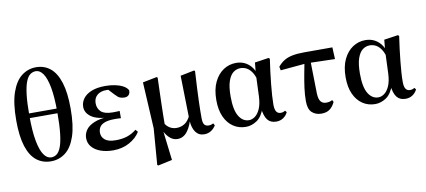

<svg xmlns="http://www.w3.org/2000/svg" viewBox="-86 -1143 3731 1683"><g transform="rotate(-10 1779.5 -302.0)"><path d="M284.8 16.2Q211.1 16.2 157.3 -25.7Q103.4 -67.6 74.2 -157.1Q45.1 -246.6 45.1 -389.2Q45.1 -543.8 78.2 -638.4Q111.4 -732.9 168.3 -775.9Q225.2 -819 295.4 -819Q369.4 -819 422.5 -775.7Q475.6 -732.3 504.3 -642Q533 -551.6 533 -408.7Q533 -256.5 500.9 -163Q468.9 -69.6 412.8 -26.7Q356.7 16.2 284.8 16.2ZM292.2 -17.5Q319.7 -17.5 341.6 -34Q363.5 -50.5 379.4 -91.9Q395.3 -133.4 403.9 -207.5Q412.5 -281.7 412.5 -396.8Q412.5 -534.9 396.4 -620.3Q380.2 -705.8 352.3 -745.6Q324.3 -785.3 288.8 -785.3Q261.4 -785.3 238.6 -769Q215.8 -752.7 199.5 -711.4Q183.3 -670.2 174.5 -597.7Q165.8 -525.2 165.8 -412.2Q165.8 -269.8 182.6 -183Q199.3 -96.2 227.7 -56.8Q256 -17.5 292.2 -17.5ZM90.6 -389.2V-430.7H491.2V-389.2Z M837.9 16.2Q776.5 16.2 727.4 -1.2Q678.4 -18.5 649.9 -51.5Q621.4 -84.5 621.4 -130.8Q621.4 -168.4 644 -201.7Q666.6 -235 718.8 -257.1Q771 -279.1 859.4 -283.1V-274.3Q744.6 -278.8 694.1 -315.2Q643.6 -351.5 643.6 -404.7Q643.6 -443.9 667.9 -477.5Q692.2 -511 741.6 -531.5Q791.1 -551.9 866 -551.9Q910 -551.9 950.7 -543.9Q991.5 -535.8 1021.9 -519.6Q1052.3 -503.3 1065.7 -479.2Q1067.2 -452.9 1053.8 -437.9Q1040.4 -422.9 1015.1 -422.9Q993.6 -422.9 975.6 -429.9Q957.7 -436.8 931.2 -466.1L868.2 -533.9L929.5 -534.8L951.7 -509.1Q924.5 -511.9 905.4 -513.3Q886.2 -514.7 868.4 -514.7Q816.6 -514.7 786.6 -488.3Q756.6 -461.8 756.6 -416.3Q756.6 -370.3 787.5 -341.3Q818.5 -312.4 891.1 -312.4Q905.8 -312.4 919.7 -312.9Q933.7 -313.4 952.4 -314.4V-249.8Q929.3 -251.6 917.5 -251.6Q905.7 -251.6 896.3 -251.6Q839.7 -251.6 807.6 -239.1Q775.6 -226.7 762.3 -205.6Q749.1 -184.5 749.1 -156.2Q749.1 -117.7 779.4 -92.5Q809.7 -67.3 875.1 -67.3Q935.3 -67.3 979 -82.4Q1022.6 -97.5 1060.2 -127.9L1078.3 -106.5Q1045.7 -53.4 982.5 -18.6Q919.3 16.2 837.9 16.2Z M1194.6 209.1 1219.8 -112.8 1197 -525.4 1323.4 -550.4 1331.2 -543.7Q1328.4 -458.5 1326.4 -394.8Q1324.4 -331 1323.3 -281.3Q1322.2 -231.6 1321.5 -190.3Q1320.9 -148.9 1320.9 -108.5L1296.6 -84.9L1329.4 188.3L1203.4 215.4ZM1648 16.2Q1599.8 16.2 1572.3 -21.4Q1544.8 -59 1540.9 -128.4V-132.1L1532.5 -525.4L1656.6 -550.4L1663.9 -543.7Q1658.4 -454.3 1655.4 -388.6Q1652.4 -323 1650.7 -275.1Q1648.9 -227.1 1648.8 -192Q1648.6 -156.9 1648.6 -129.6Q1648.6 -84 1661.9 -68.7Q1675.1 -53.4 1700.1 -53.4Q1712.9 -53.4 1722.8 -56.8Q1732.7 -60.2 1741.3 -64.5L1751.9 -45.1Q1735.3 -17.8 1709 -0.8Q1682.7 16.2 1648 16.2ZM1410.1 16.2Q1369.2 16.2 1336.6 -16.1Q1304 -48.4 1285.6 -96.3H1282.8L1310.5 -148.8Q1333.1 -112.1 1360 -96.5Q1386.8 -80.9 1420.2 -80.9Q1457.6 -80.9 1489.9 -100.7Q1522.2 -120.5 1545.1 -169.2L1556.7 -156.5H1553.2Q1534.5 -76.9 1498.6 -30.4Q1462.8 16.2 1410.1 16.2Z M2019.3 15.5Q1956.6 15.5 1907.7 -17.2Q1858.7 -49.9 1831 -111.3Q1803.2 -172.8 1803.2 -259.4Q1803.2 -354.6 1834.3 -419.6Q1865.3 -484.6 1916.6 -518.3Q1967.8 -551.9 2029.1 -551.9Q2098.7 -551.9 2146.5 -507.5Q2194.3 -463.2 2209 -381.8H2215.5L2194.2 -353.7Q2182.2 -407.4 2161.7 -439.4Q2141.2 -471.4 2115 -485.7Q2088.8 -499.9 2059.4 -499.9Q2024.7 -499.9 1995.8 -478.2Q1967 -456.5 1949.6 -406.1Q1932.2 -355.7 1932.2 -269.8Q1932.2 -149.6 1966.6 -93.6Q2001.1 -37.6 2056.5 -37.6Q2083.2 -37.6 2109.6 -56.6Q2135.9 -75.6 2154.7 -117.3Q2173.5 -159.1 2176.8 -227.4L2184.6 -428L2194.1 -526.6L2318.4 -545L2328.4 -536.5Q2319.9 -481.4 2313.1 -424.9Q2306.2 -368.4 2300.7 -315.4Q2295.2 -262.4 2292.2 -216.4Q2289.2 -170.4 2289.2 -135.4Q2289.2 -91.4 2302.2 -72.1Q2315.2 -52.7 2340.7 -52.7Q2353.9 -52.7 2363.2 -56.3Q2372.5 -60 2381 -64.5L2392.7 -49.4Q2380 -21.7 2353 -2.7Q2326 16.2 2289.5 16.2Q2238.9 16.2 2212.1 -17.1Q2185.3 -50.5 2176.4 -127.3L2191.4 -128.7Q2165.2 -48.4 2118 -16.4Q2070.8 15.5 2019.3 15.5Z M2404.6 -419.9 2397.9 -452.5Q2424.1 -484.3 2455.1 -503.2Q2486.2 -522.2 2529.8 -530.8Q2573.3 -539.4 2635.8 -539.4H2885.4L2890.3 -434.4L2639.7 -441ZM2691.7 16.2Q2640.6 16.2 2607.7 -13.8Q2574.8 -43.7 2574.8 -114.6Q2574.8 -171.5 2582.8 -231.4Q2590.8 -291.4 2601.9 -350Q2612.9 -408.6 2622.8 -459.8H2675.7L2681.4 -165.9Q2683.4 -113.3 2700.8 -92.3Q2718.3 -71.3 2748.5 -71.3Q2764.8 -71.3 2777.9 -74.4Q2791 -77.6 2803.8 -84.6L2813 -66.6Q2793.4 -24.9 2764.7 -4.3Q2736.1 16.2 2691.7 16.2Z M3170.3 15.5Q3107.6 15.5 3058.7 -17.2Q3009.7 -49.9 2982 -111.3Q2954.2 -172.8 2954.2 -259.4Q2954.2 -354.6 2985.3 -419.6Q3016.3 -484.6 3067.6 -518.3Q3118.8 -551.9 3180.1 -551.9Q3249.7 -551.9 3297.5 -507.5Q3345.3 -463.2 3360 -381.8H3366.5L3345.2 -353.7Q3333.2 -407.4 3312.7 -439.4Q3292.2 -471.4 3266 -485.7Q3239.8 -499.9 3210.4 -499.9Q3175.7 -499.9 3146.8 -478.2Q3118 -456.5 3100.6 -406.1Q3083.2 -355.7 3083.2 -269.8Q3083.2 -149.6 3117.6 -93.6Q3152.1 -37.6 3207.5 -37.6Q3234.2 -37.6 3260.6 -56.6Q3286.9 -75.6 3305.7 -117.3Q3324.5 -159.1 3327.8 -227.4L3335.6 -428L3345.1 -526.6L3469.4 -545L3479.4 -536.5Q3470.9 -481.4 3464.1 -424.9Q3457.2 -368.4 3451.7 -315.4Q3446.2 -262.4 3443.2 -216.4Q3440.2 -170.4 3440.2 -135.4Q3440.2 -91.4 3453.2 -72.1Q3466.2 -52.7 3491.7 -52.7Q3504.9 -52.7 3514.2 -56.3Q3523.5 -60 3532 -64.5L3543.7 -49.4Q3531 -21.7 3504 -2.7Q3477 16.2 3440.5 16.2Q3389.9 16.2 3363.1 -17.1Q3336.3 -50.5 3327.4 -127.3L3342.4 -128.7Q3316.2 -48.4 3269 -16.4Q3221.8 15.5 3170.3 15.5Z"/></g></svg>

Font: Noto Serif KR ExtraLight
Style: Regular
Weight: 200
Designer: Ryoko NISHIZUKA 西塚涼子 (kana & ideographs); Frank Grießhammer (Latin, Greek & Cyrillic); Wenlong ZHANG 张文龙 (bopomofo); San
Foundry: Adobe
Version: Version 2.002-H1;hotconv 1.1.0;makeotfexe 2.6.0